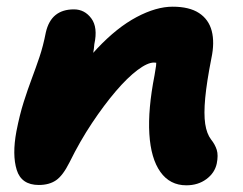

<svg xmlns="http://www.w3.org/2000/svg" viewBox="-20 -544 726 574"><path d="M537 10Q488 10 459.5 -30Q431 -70 426.5 -143.5Q422 -217 442 -319Q445 -335 446.5 -347Q448 -359 446.5 -368.5Q445 -378 439.5 -385.5Q434 -393 424 -399Q450 -398 468 -389.5Q486 -381 492.5 -363.5Q499 -346 490 -317Q476 -340 465 -348.5Q454 -357 440 -357Q421 -357 391 -334.5Q361 -312 326 -271Q291 -230 255 -176Q219 -122 188 -59Q168 -19 147.5 -5Q127 9 96 9Q44 9 30 -36Q16 -81 29 -151Q39 -202 51 -239.5Q63 -277 75 -309Q87 -341 98 -373.5Q109 -406 117 -447Q125 -482 146 -499Q167 -516 201 -516Q233 -516 253 -489Q273 -462 262 -412Q260 -385 253.5 -365.5Q247 -346 237.5 -324.5Q228 -303 216 -270.5Q204 -238 190 -186L159 -242Q212 -337 271 -399.5Q330 -462 388.5 -493Q447 -524 496 -524Q546 -524 575 -505Q604 -486 613 -451.5Q622 -417 612 -370Q598 -299 593.5 -251Q589 -203 593.5 -173.5Q598 -144 611 -127Q623 -112 628 -96Q633 -80 628 -55Q622 -27 597 -8.5Q572 10 537 10Z"/></svg>

Font: Shantell Sans ExtraBold
Style: Italic
Weight: 800
Italic angle: -11°
Designer: Stephen Nixon, Anya Danilova, Shantell Martin
Foundry: Arrow Type
Version: Version 1.011;[c5ecc13dd]